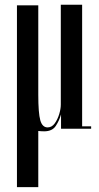

<svg xmlns="http://www.w3.org/2000/svg" viewBox="-20 -543 416 810"><path d="M166.5 11Q153 11 141.5 9.5V246.5H51.5V-520.5H141.5V-143.5Q141.5 -65.5 150 -35.5Q158.5 -5.5 181 -5.5Q198.5 -5.5 210.8 -22.2Q223 -39 229.8 -61.5Q236.5 -84 236.5 -101.5V-523H326.5V-10H364.5V0H237.5V-60.5Q230.5 -35 215.5 -12Q200.5 11 166.5 11Z"/></svg>

Font: Imbue 100pt Medium
Style: Regular
Weight: 500
Designer: Tyler Finck
Foundry: Etcetera Type Company
Version: Version 1.102; ttfautohint (v1.8.3)